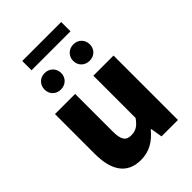

<svg xmlns="http://www.w3.org/2000/svg" viewBox="-273 -1067 1199 1199"><g transform="rotate(-45 327.0 -467.0)"><path d="M243 14C321 14 374 -22 421 -78H425L438 0H583V-569H405V-196C375 -154 350 -138 310 -138C265 -138 244 -160 244 -239V-569H66V-217C66 -75 119 14 243 14ZM201 -651C244 -651 275 -682 275 -723C275 -764 244 -796 201 -796C158 -796 128 -764 128 -723C128 -682 158 -651 201 -651ZM156 -866H500V-948H156ZM455 -651C498 -651 528 -682 528 -723C528 -764 498 -796 455 -796C412 -796 381 -764 381 -723C381 -682 412 -651 455 -651Z"/></g></svg>

Font: Noto Sans CJK JP Black
Style: Regular
Weight: 900
Designer: Ryoko NISHIZUKA (kana & ideographs); Paul D. Hunt (Latin, Greek & Cyrillic); Wenlong ZHANG (bopomofo); Sandoll Communica
Foundry: Adobe Systems Incorporated
Version: Version 1.004;PS 1.004;hotconv 1.0.82;makeotf.lib2.5.63406